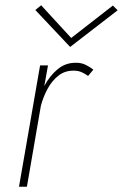

<svg xmlns="http://www.w3.org/2000/svg" viewBox="-20 -708 466 728"><path d="M314 -420 334 -444Q320 -455 304 -462.5Q288 -470 270 -470Q229 -471 198.5 -445.5Q168 -420 148 -382L162 -460H132L52 0H82L135 -307Q144 -341 160.5 -371.5Q177 -402 202 -421.5Q227 -441 261 -440Q276 -440 289 -434.5Q302 -429 314 -420ZM250 -564 136 -688 114 -670 246 -530 426 -669 408 -687Z"/></svg>

Font: Jost* 200 Thin Italic
Style: Italic
Weight: 200
Italic angle: -10°
Version: Version 3.200; ttfautohint (v0.97) -l 8 -r 50 -G 200 -x 14 -